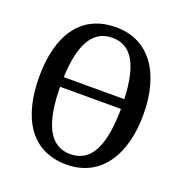

<svg xmlns="http://www.w3.org/2000/svg" viewBox="-132 -840 917 966"><g transform="rotate(20 327.0 -357.5)"><path d="M327 10C506 10 606 -137 606 -358C606 -580 506 -725 328 -725C139 -725 48 -580 48 -359C48 -137 139 10 327 10ZM489 -399H165C171 -570 220 -669 328 -669C437 -669 482 -570 489 -399ZM327 -46C213 -46 166 -157 164 -347H490C488 -157 444 -46 327 -46Z"/></g></svg>

Font: Noto Serif Condensed Medium
Style: Regular
Weight: 500
Width: 3
Designer: Monotype Design Team
Foundry: Monotype Imaging Inc.
Version: Version 2.015